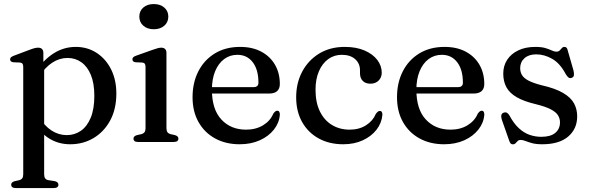

<svg xmlns="http://www.w3.org/2000/svg" viewBox="-20 -718 2980 971"><path d="M199.3 -450.5V-389.6L203.3 -380.8V163.1Q203.3 176.8 208.4 183.8Q213.5 190.9 223.4 192.9L257.5 198.2Q266.6 200.5 271 205Q275.4 209.5 275.4 216.2Q275.4 223.9 269.7 228.4Q264 233 252.1 233H59.2Q47.6 233 42 228.4Q36.5 223.9 36.5 216.2Q36.5 209.8 40.7 205.4Q45 201.1 53.8 198.5L77.4 193.2Q87.3 190.6 92.4 183.8Q97.5 177.1 97.5 163.4V-379Q97.5 -390.5 93.7 -395.6Q89.9 -400.7 81.1 -401.7L47.3 -403.1Q38.6 -404.5 34.9 -408.1Q31.2 -411.8 31.2 -417.6Q31.2 -424.2 35.4 -428.2Q39.7 -432.2 51.1 -436.6L129.3 -466Q144.8 -472 154.8 -474.5Q164.8 -476.9 172.4 -476.9Q186.1 -476.9 192.7 -469.9Q199.3 -462.8 199.3 -450.5ZM178.4 -330.7 161.8 -357.2Q200.3 -415.8 251.6 -448.3Q302.8 -480.8 363.1 -480.8Q422.3 -480.8 468.7 -450.6Q515.1 -420.4 541.8 -367.3Q568.4 -314.1 568.4 -245.4Q568.4 -166.3 537.2 -108.7Q505.9 -51 453 -19.7Q400.1 11.6 335.2 11.6Q275.6 11.6 228.6 -17.7Q181.5 -47.1 153 -101.4L178.1 -127Q204.1 -81.7 240.2 -58.2Q276.3 -34.7 317.7 -34.7Q357.4 -34.7 388.9 -56.5Q420.5 -78.3 438.8 -122.6Q457.1 -166.8 457.1 -233.2Q457.1 -296.7 439.5 -339.2Q421.9 -381.7 391.3 -403.3Q360.8 -424.9 321.6 -424.9Q280.9 -424.9 244.6 -401.3Q208.2 -377.8 178.4 -330.7Z M821.8 -450.5V-69.9Q821.8 -56.2 826.9 -49.3Q832 -42.4 841.9 -39.8L864.3 -34.8Q873.4 -32.2 877.8 -27.9Q882.2 -23.5 882.2 -16.8Q882.2 -9.1 876.5 -4.6Q870.8 0 858.9 0H677.7Q666.1 0 660.5 -4.6Q655 -9.1 655 -16.8Q655 -23.2 659.2 -27.6Q663.5 -31.9 672.3 -34.5L695.9 -39.8Q705.8 -42.7 710.9 -49.3Q716 -55.9 716 -69.6V-379Q716 -390.5 712.2 -395.6Q708.4 -400.7 699.6 -401.7L665.8 -403.1Q657.1 -404.5 653.4 -408.1Q649.7 -411.8 649.7 -417.6Q649.7 -424.2 653.9 -428.5Q658.2 -432.8 669.6 -436.8L751.8 -466Q768.3 -472 778.3 -474.5Q788.2 -476.9 795.1 -476.9Q808.6 -476.9 815.2 -469.9Q821.8 -462.8 821.8 -450.5ZM757.6 -570.1Q725 -570.1 704.8 -588Q684.6 -605.9 684.6 -634.1Q684.6 -662.4 704.8 -680Q725 -697.5 757.6 -697.5Q790.5 -697.5 810.9 -679.8Q831.2 -662.1 831.2 -634.1Q831.2 -605.9 810.9 -588Q790.5 -570.1 757.6 -570.1Z M1395.2 -292.9Q1395.2 -269.6 1381.5 -257.2Q1367.7 -244.9 1341.2 -244.9H1021.3V-277.4H1261.9Q1287 -277.4 1287 -299.5Q1287 -366.1 1258.1 -403.4Q1229.2 -440.8 1180.6 -440.8Q1142.4 -440.8 1113.4 -419.1Q1084.4 -397.4 1068.1 -357.8Q1051.7 -318.1 1051.7 -264.5Q1051.7 -165.1 1099.5 -113.7Q1147.2 -62.3 1224.5 -62.3Q1274 -62.3 1310.5 -84.5Q1346.9 -106.7 1362.1 -143.2Q1368.5 -151.7 1372.9 -154.9Q1377.2 -158 1382.4 -158Q1389.4 -158 1392.5 -152.1Q1395.6 -146.1 1395.3 -137.9Q1392.3 -97 1365.5 -62.9Q1338.7 -28.8 1294 -8.6Q1249.2 11.6 1192.1 11.6Q1121.6 11.6 1067.8 -17.9Q1014 -47.4 983.9 -100.9Q953.8 -154.4 953.8 -226.3Q953.8 -299.7 983 -357.1Q1012.2 -414.4 1066.2 -447.6Q1120.2 -480.8 1194.4 -480.8Q1256 -480.8 1301.1 -456.9Q1346.2 -432.9 1370.7 -390.6Q1395.2 -348.3 1395.2 -292.9Z M1910.6 -350.3Q1910.6 -326.7 1894.9 -310.7Q1879.2 -294.7 1853.4 -294.7Q1828.2 -294.7 1814.4 -309.1Q1800.6 -323.5 1800.6 -347V-362.1Q1800.6 -397.3 1776 -419Q1751.4 -440.8 1708.4 -440.8Q1669.9 -440.8 1640 -419.1Q1610 -397.4 1592.9 -357.8Q1575.7 -318.1 1575.7 -264.5Q1575.7 -199.3 1598 -154.2Q1620.3 -109 1659.3 -85.7Q1698.3 -62.3 1748.3 -62.3Q1795.9 -62.3 1830.8 -84.3Q1865.7 -106.3 1880.7 -142Q1887.1 -150.5 1891.5 -153.7Q1895.8 -156.8 1901.3 -156.8Q1908.3 -156.8 1911.3 -151Q1914.2 -145.2 1913.9 -137.3Q1910.6 -96.4 1884.5 -62.5Q1858.3 -28.5 1814.9 -8.5Q1771.5 11.6 1715.9 11.6Q1645.4 11.6 1591.7 -17.9Q1538 -47.4 1507.9 -100.9Q1477.8 -154.4 1477.8 -226.3Q1477.8 -298.1 1508.3 -355.7Q1538.8 -413.2 1594 -447Q1649.3 -480.8 1723.7 -480.8Q1781.4 -480.8 1823.4 -462.8Q1865.3 -444.7 1888 -415Q1910.6 -385.2 1910.6 -350.3Z M2429.2 -292.9Q2429.2 -269.6 2415.5 -257.2Q2401.7 -244.9 2375.2 -244.9H2055.3V-277.4H2295.9Q2321 -277.4 2321 -299.5Q2321 -366.1 2292.1 -403.4Q2263.2 -440.8 2214.6 -440.8Q2176.4 -440.8 2147.4 -419.1Q2118.4 -397.4 2102.1 -357.8Q2085.7 -318.1 2085.7 -264.5Q2085.7 -165.1 2133.5 -113.7Q2181.2 -62.3 2258.5 -62.3Q2308 -62.3 2344.5 -84.5Q2380.9 -106.7 2396.1 -143.2Q2402.5 -151.7 2406.9 -154.9Q2411.2 -158 2416.4 -158Q2423.4 -158 2426.5 -152.1Q2429.6 -146.1 2429.3 -137.9Q2426.3 -97 2399.5 -62.9Q2372.7 -28.8 2328 -8.6Q2283.2 11.6 2226.1 11.6Q2155.6 11.6 2101.8 -17.9Q2048 -47.4 2017.9 -100.9Q1987.8 -154.4 1987.8 -226.3Q1987.8 -299.7 2017 -357.1Q2046.2 -414.4 2100.2 -447.6Q2154.2 -480.8 2228.4 -480.8Q2290 -480.8 2335.1 -456.9Q2380.2 -432.9 2404.7 -390.6Q2429.2 -348.3 2429.2 -292.9Z M2691.5 -443.1Q2654.2 -443.1 2632.5 -423.7Q2610.7 -404.3 2610.7 -373.3Q2610.7 -354.1 2619.7 -338.7Q2628.6 -323.3 2652.1 -310.7Q2675.6 -298.1 2719.1 -286.9Q2788.7 -271.1 2827.9 -247.9Q2867.1 -224.7 2883.1 -195.1Q2899 -165.5 2899 -129.7Q2899 -66.2 2853.4 -27.3Q2807.7 11.6 2722.5 11.6Q2691.4 11.6 2671.2 6.1Q2651 0.5 2637.6 -4.9Q2624.1 -10.3 2613.7 -10.3Q2603.5 -10.3 2597.9 -4.7Q2592.3 0.8 2587.3 6.4Q2582.3 11.9 2573.4 11.9Q2566.3 11.9 2562.4 7.6Q2558.6 3.4 2554.9 -7.3L2518.1 -112Q2513.7 -125.9 2515.4 -135.2Q2517.1 -144.4 2526.6 -148Q2536 -151.6 2543.2 -147.9Q2550.4 -144.2 2556 -134.6Q2578.1 -93.6 2603.8 -69.8Q2629.4 -46 2658.2 -36.1Q2686.9 -26.1 2717.1 -26.1Q2764.7 -26.1 2788.3 -46.1Q2812 -66.1 2812 -99.1Q2812 -118.7 2801.9 -134.9Q2791.9 -151.2 2765.5 -165.1Q2739 -179 2690.1 -191Q2629 -205.5 2592.8 -226.6Q2556.7 -247.7 2540.9 -277.1Q2525.1 -306.6 2525.1 -345.7Q2525.1 -385.4 2545.1 -415.9Q2565.2 -446.4 2601.7 -463.6Q2638.1 -480.8 2687.2 -480.8Q2718.6 -480.8 2738.2 -474.9Q2757.8 -468.9 2770.6 -462.8Q2783.3 -456.7 2793.4 -456.7Q2804.5 -456.7 2810.5 -462.8Q2816.4 -468.9 2821.5 -474.9Q2826.6 -480.8 2835 -480.8Q2840.9 -480.8 2845.1 -476.7Q2849.3 -472.6 2851.3 -462.4L2880 -362.8Q2883.6 -347.8 2882.6 -338Q2881.5 -328.3 2871.5 -324.4Q2862.3 -320.9 2855.4 -325.8Q2848.5 -330.8 2841.1 -343.2Q2812.7 -397.3 2773.1 -420.2Q2733.5 -443.1 2691.5 -443.1Z"/></svg>

Font: Fraunces
Style: Regular
Weight: 900
Version: Version 1.000;[b76b70a41]